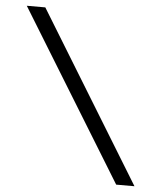

<svg xmlns="http://www.w3.org/2000/svg" viewBox="-52 -755 671 800"><g transform="rotate(5 284.0 -355.0)"><path d="M105.2 -710 540.2 0H463.7L27.7 -710Z"/></g></svg>

Font: Raleway Thin
Style: Regular
Weight: 100
Designer: Matt McInerney, Pablo Impallari, Rodrigo Fuenzalida
Foundry: Matt McInerney, Pablo Impallari, Rodrigo Fuenzalida
Version: Version 4.026